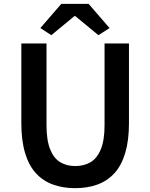

<svg xmlns="http://www.w3.org/2000/svg" viewBox="-20 -965 780 999"><path d="M371 14Q307 14 255 -5Q203 -24 166.5 -64Q130 -104 110.5 -169Q91 -234 91 -324V-739H222V-314Q222 -235 241 -188Q260 -141 293.5 -121Q327 -101 371 -101Q417 -101 451 -121Q485 -141 504.5 -188Q524 -235 524 -314V-739H651V-324Q651 -234 631.5 -169Q612 -104 575.5 -64Q539 -24 487.5 -5Q436 14 371 14ZM247 -782 190 -819 299 -945H441L550 -819L492 -782L372 -881H367Z"/></svg>

Font: Noto Sans HK Thin SemiBold
Style: Regular
Weight: 600
Version: Version 2.004-H2;hotconv 1.0.118;makeotfexe 2.5.65603